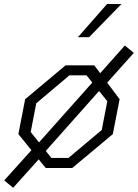

<svg xmlns="http://www.w3.org/2000/svg" viewBox="-26 -818 671 935"><path d="M38 96.5 162.5 -42 196.5 0H326L523.5 -165L556.5 -335L496 -415.5L625.5 -560.5L582 -596.5L462 -461.5L433 -500H293.5L96.5 -335L63.5 -165L127 -86.5L-5.5 60.5ZM123.5 -175 150.5 -315 312 -451H395.5L423.5 -416L164 -124.5ZM197 -83 456.5 -375 496.5 -325 469.5 -185 307.5 -49H224ZM353.5 -637 495.5 -798.5H565.5L408 -637Z"/></svg>

Font: Monaspace Krypton ExtraLight
Style: Italic
Weight: 200
Italic angle: -11°
Designer: Riley Cran & the Lettermatic Team
Foundry: Lettermatic
Version: Version 1.101 (Monaspace Krypton)